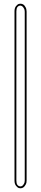

<svg xmlns="http://www.w3.org/2000/svg" viewBox="-20 -815 221 1032"><path d="M58 -693V-707V-719V-754Q58 -772 66 -782Q74 -792 82 -794L89 -795Q104 -795 112.5 -784Q121 -773 122 -762L123 -752V-719V-698V-693V-652V54V95V99V121V155Q123 160 122 167Q121 174 112.5 185.5Q104 197 89 197Q86 197 80.5 195.5Q75 194 66.5 184Q58 174 58 156V121ZM68 156Q68 185 89 187Q99 187 105 178.5Q111 170 112 164.5Q113 159 113 155V-752Q113 -756 112 -761.5Q111 -767 105 -775.5Q99 -784 89 -785Q68 -783 68 -754Z"/></svg>

Font: Soda Fountain
Style: Outline
Weight: 400
Version: Version 1.0